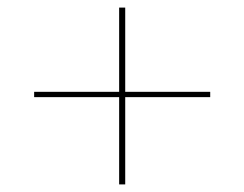

<svg xmlns="http://www.w3.org/2000/svg" viewBox="-20 -565 644 506"><path d="M534 -323V-309H310V-79H294V-309H70V-323H294V-545H310V-323Z"/></svg>

Font: Elaine Sans Thin
Style: Regular
Weight: 250
Designer: Wei Huang
Foundry: Wei Huang
Version: Version 2.001;December 24, 2019;FontCreator 12.0.0.2547 64-b